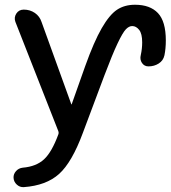

<svg xmlns="http://www.w3.org/2000/svg" viewBox="-20 -560 721 809"><path d="M605.5 -280.3Q587.9 -280.3 578.1 -294.9Q568.4 -309.6 573.2 -328.1Q579.1 -354.5 579.1 -381.8Q579.1 -418 566.4 -434.1Q553.7 -450.2 537.1 -450.2Q523.4 -450.2 510.3 -436.5Q497.1 -422.9 475.1 -376.5Q453.1 -330.1 419.9 -242.2L329.1 0Q283.2 124 229 172.9Q174.8 221.7 80.1 228.5Q63.5 229.5 50.8 217.8Q38.1 206.1 37.1 189.5Q36.1 173.8 47.4 161.1Q58.6 148.4 76.2 146.5Q132.8 141.6 165.5 111.3Q198.2 81.1 225.6 6.8Q228.5 0 225.6 -7.8L44.9 -467.8Q38.1 -486.3 48.8 -502.9Q59.6 -519.5 80.1 -519.5Q106.4 -519.5 127 -505.4Q147.5 -491.2 155.3 -466.8L280.3 -121.1Q280.3 -120.1 281.2 -120.1Q282.2 -120.1 282.2 -121.1L338.9 -281.2Q376 -384.8 408.7 -441.4Q441.4 -498 473.1 -519Q504.9 -540 548.8 -540Q612.3 -540 645.5 -504.9Q678.7 -469.7 678.7 -389.6Q678.7 -355.5 672.9 -327.1Q668 -304.7 648.9 -292.5Q629.9 -280.3 605.5 -280.3Z"/></svg>

Font: Rounded Mgen+ 2p medium
Style: Regular
Weight: 500
Designer: [Source Han Sans]
Ryoko NISHIZUKA  (kana & ideographs); Paul D. Hunt (Latin, Greek & Cyrillic); Wenlong ZHANG  (bopomofo
Version: Version 1.059.20150602